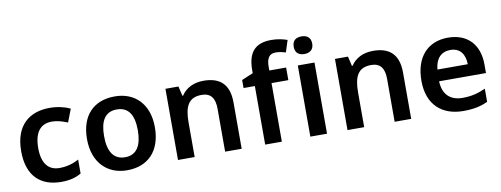

<svg xmlns="http://www.w3.org/2000/svg" viewBox="-63 -1098 3759 1440"><g transform="rotate(-10 1816.5 -377.5)"><path d="M307 10C374 10 420 -3 460 -27V-133C418 -110 369 -95 312 -95C228 -95 180 -153 180 -269C180 -388 227 -448 315 -448C354 -448 397 -435 434 -420L472 -519C433 -538 376 -552 316 -552C164 -552 50 -468 50 -268C50 -76 154 10 307 10Z M1069 -272C1069 -452 962 -552 812 -552C651 -552 552 -452 552 -272C552 -92 660 10 809 10C969 10 1069 -92 1069 -272ZM682 -272C682 -387 720 -453 810 -453C900 -453 939 -387 939 -272C939 -158 900 -89 811 -89C721 -89 682 -158 682 -272Z M1488 -552C1416 -552 1354 -524 1319 -469H1313L1296 -542H1197V0H1324V-264C1324 -384 1355 -450 1456 -450C1525 -450 1556 -408 1556 -327V0H1682V-353C1682 -493 1611 -552 1488 -552Z M2116 -446V-542H1988V-570C1988 -637 2010 -667 2058 -667C2086 -667 2113 -660 2134 -654L2163 -744C2128 -756 2089 -765 2042 -765C1922 -765 1862 -706 1862 -566V-544L1775 -507V-446H1861V0H1988V-446Z M2270 -752C2230 -752 2199 -735 2199 -685C2199 -636 2230 -618 2270 -618C2307 -618 2340 -636 2340 -685C2340 -735 2307 -752 2270 -752ZM2332 -542H2205V0H2332Z M2779 -552C2707 -552 2645 -524 2610 -469H2604L2587 -542H2488V0H2615V-264C2615 -384 2646 -450 2747 -450C2816 -450 2847 -408 2847 -327V0H2973V-353C2973 -493 2902 -552 2779 -552Z M3349 -552C3199 -552 3098 -452 3098 -267C3098 -82 3210 10 3369 10C3450 10 3502 -2 3556 -27V-127C3498 -101 3448 -88 3380 -88C3284 -88 3231 -144 3228 -241H3585V-306C3585 -461 3495 -552 3349 -552ZM3351 -458C3426 -458 3461 -405 3462 -330H3231C3238 -413 3282 -458 3351 -458Z"/></g></svg>

Font: Noto Sans Khmer UI SemiBold
Style: Regular
Weight: 600
Designer: Danh Hong and the Monotype Design Team
Foundry: Monotype Imaging Inc.
Version: Version 2.002